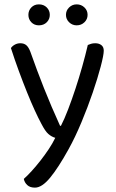

<svg xmlns="http://www.w3.org/2000/svg" viewBox="-20 -669 529 879"><path d="M169 -103Q156 -127 139 -164Q122 -201 103.5 -247Q85 -293 66 -344.5Q47 -396 30 -449Q37 -459 48.5 -465Q60 -471 73 -471Q90 -471 100.5 -462Q111 -453 119 -432Q149 -347 181.5 -265Q214 -183 255 -93H259Q275 -124 292 -168.5Q309 -213 325.5 -263Q342 -313 356.5 -364.5Q371 -416 382 -463Q389 -466 397 -468.5Q405 -471 416 -471Q433 -471 444 -462.5Q455 -454 455 -437Q455 -417 441 -364Q427 -311 404.5 -245Q382 -179 353 -109.5Q324 -40 294 14Q247 99 209.5 144.5Q172 190 140 190Q117 190 104.5 178Q92 166 89 150Q105 136 125 114Q145 92 165 66.5Q185 41 203 14Q221 -13 233 -38Q216 -43 201.5 -55.5Q187 -68 169 -103ZM208 -601Q208 -581 194 -567Q180 -553 158 -553Q137 -553 123.5 -567Q110 -581 110 -601Q110 -621 123.5 -635Q137 -649 158 -649Q180 -649 194 -635Q208 -621 208 -601ZM381 -601Q381 -581 366.5 -567Q352 -553 331 -553Q311 -553 296.5 -567Q282 -581 282 -601Q282 -621 296.5 -635Q311 -649 331 -649Q352 -649 366.5 -635Q381 -621 381 -601Z"/></svg>

Font: Baloo Da 2
Style: Regular
Weight: 400
Designer: Noopur Datye, Sulekha Rajkumar and Ek Type
Foundry: Ek Type
Version: Version 1.640;hotconv 1.0.111;makeotfexe 2.5.65597; ttfautoh